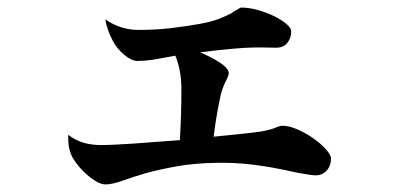

<svg xmlns="http://www.w3.org/2000/svg" viewBox="-20 -518 1040 507"><path d="M258 -467Q298 -439 346 -439Q365 -439 386.5 -440Q408 -441 429.5 -443.5Q451 -446 471 -449Q491 -452 508 -455Q540 -461 559 -468.5Q578 -476 591 -483Q596 -487 600.5 -489.5Q605 -492 609 -494Q614 -498 617 -498Q638 -498 661 -491.5Q684 -485 703.5 -475.5Q723 -466 736 -455Q749 -444 749 -435Q749 -418 739 -405Q729 -392 709 -392Q698 -392 683.5 -392.5Q669 -393 646.5 -392.5Q624 -392 591 -389Q558 -386 509 -380Q552 -360 568 -347.5Q584 -335 584 -325Q584 -320 581.5 -314.5Q579 -309 575 -301Q571 -293 568 -284.5Q565 -276 563 -268Q558 -245 553.5 -220Q549 -195 544 -157Q582 -161 608 -163.5Q634 -166 648 -168Q668 -170 681 -173Q694 -176 703 -179Q707 -181 710 -182Q713 -183 716 -184Q719 -185 721 -185.5Q723 -186 725 -186Q743 -186 765 -176.5Q787 -167 807 -153Q827 -139 840.5 -124Q854 -109 854 -99Q854 -80 842.5 -67.5Q831 -55 814 -55Q807 -55 798 -56.5Q789 -58 776 -60Q763 -62 748.5 -65.5Q734 -69 717 -72Q683 -79 640.5 -84Q598 -89 549 -88Q495 -87 451 -79.5Q407 -72 366 -61Q349 -56 333.5 -51Q318 -46 304 -41Q290 -36 278.5 -33.5Q267 -31 259 -31Q247 -31 233 -39.5Q219 -48 205.5 -60.5Q192 -73 181.5 -87Q171 -101 167 -112Q163 -122 161.5 -133Q160 -144 160 -162Q180 -147 201 -141Q222 -135 246 -135Q278 -135 334 -139Q390 -143 455 -148Q457 -183 458 -215.5Q459 -248 459 -282Q459 -308 455 -329.5Q451 -351 443 -371Q422 -367 407.5 -364.5Q393 -362 382 -360Q359 -357 343 -357Q328 -357 309 -372.5Q290 -388 279 -408Q270 -425 265 -439.5Q260 -454 258 -467Z"/></svg>

Font: XinYuGongZhangJiaSongA
Style: Regular
Weight: 900
Designer: XinYuGong
Foundry: Adobe Systems Incorporated
Version: Version 1.00